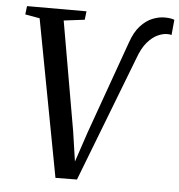

<svg xmlns="http://www.w3.org/2000/svg" viewBox="-53 -796 798 854"><g transform="rotate(5 346.0 -369.5)"><path d="M226 7 94 -694 29 -705.5 33.5 -743H299L294.5 -705L201.5 -693.5L286.5 -205.5L312.5 -29L291.5 -29.5L351 -207L499 -621Q515.5 -669 540.5 -696.2Q565.5 -723.5 593.8 -734.8Q622 -746 647 -746Q664 -746 676.2 -743.8Q688.5 -741.5 691.5 -739L685 -671Q680.5 -672.5 676 -673Q671.5 -673.5 665.5 -673.5Q646 -673.5 623 -663Q600 -652.5 577.5 -626.8Q555 -601 538 -553.5L322 6Z"/></g></svg>

Font: Merriweather 48pt
Style: Italic
Weight: 400
Italic angle: -7.8°
Version: Version 2.101